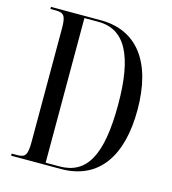

<svg xmlns="http://www.w3.org/2000/svg" viewBox="-107 -802 797 890"><g transform="rotate(15 291.5 -357.0)"><path d="M28 0H266C450 0 539 -137 539 -356C539 -586 441 -714 267 -714H28V-704H52C92 -704 103 -693 103 -631V-86C103 -23 93 -10 54 -10H28ZM257 -10H191V-704H258C388 -704 446 -589 446 -357C446 -113 388 -10 257 -10Z"/></g></svg>

Font: Noto Serif Display ExtraCondensed
Style: Regular
Weight: 400
Width: 2
Designer: Monotype Design Team
Foundry: Monotype Imaging Inc.
Version: Version 2.009